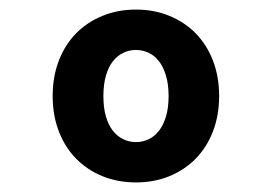

<svg xmlns="http://www.w3.org/2000/svg" viewBox="-20 -846 562 397"><path d="M261.2 -468.8Q223.6 -468.8 191.9 -481.7Q160.2 -494.6 137.2 -518.1Q114.3 -541.5 101.6 -574.5Q88.9 -607.4 88.9 -647.5Q88.9 -687.5 101.6 -720.5Q114.3 -753.4 137.2 -776.9Q160.2 -800.3 191.9 -813.2Q223.6 -826.2 261.2 -826.2Q298.8 -826.2 330.3 -813.2Q361.8 -800.3 384.8 -776.9Q407.7 -753.4 420.4 -720.5Q433.1 -687.5 433.1 -647.5Q433.1 -607.4 420.4 -574.5Q407.7 -541.5 384.8 -518.1Q361.8 -494.6 330.3 -481.7Q298.8 -468.8 261.2 -468.8ZM261.2 -552.2Q274.9 -552.2 287.4 -558.1Q299.8 -564 308.8 -575.7Q317.9 -587.4 323.2 -605.2Q328.6 -623 328.6 -647.5Q328.6 -671.4 323.2 -689.5Q317.9 -707.5 308.8 -719.2Q299.8 -731 287.4 -736.8Q274.9 -742.7 261.2 -742.7Q247.1 -742.7 234.9 -736.8Q222.7 -731 213.4 -719.2Q204.1 -707.5 199 -689.5Q193.8 -671.4 193.8 -647.5Q193.8 -623 199 -605.2Q204.1 -587.4 213.4 -575.7Q222.7 -564 234.9 -558.1Q247.1 -552.2 261.2 -552.2Z"/></svg>

Font: Tauri
Style: Regular
Weight: 400
Designer: Yvonne Schüttler
Foundry: Yvonne Schüttler
Version: Version 1.003; ttfautohint (v0.93.8-669f) -l 13 -r 13 -G 200